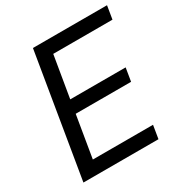

<svg xmlns="http://www.w3.org/2000/svg" viewBox="-169 -856 939 985"><g transform="rotate(-30 301.0 -363.5)"><path d="M42.6 0 163.4 -727.3H602.3L589.5 -649.1H238.6L197.4 -403.4H525.6L512.8 -325.3H184.7L143.5 -78.1H500L487.2 0Z"/></g></svg>

Font: Inter P
Style: Italic
Weight: 400
Italic angle: -9.40001°
Designer: Rasmus Andersson
Foundry: rsms
Version: Version 3.018;git-588b23468